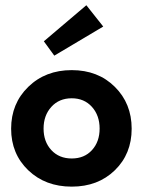

<svg xmlns="http://www.w3.org/2000/svg" viewBox="-20 -684 550 716"><path d="M182.5 -476.5 143.5 -530 302 -664.5 365 -585ZM247.5 12Q149 12 85.2 -49.2Q21.5 -110.5 21.5 -204Q21.5 -298 85.5 -360.2Q149.5 -422.5 247.5 -422.5Q345.5 -422.5 408.2 -360.2Q471 -298 471 -204Q471 -110 408.2 -49Q345.5 12 247.5 12ZM247.5 -317.5Q200.5 -317.5 171.5 -285.5Q142.5 -253.5 142.5 -204.5Q142.5 -155.5 171.5 -124.2Q200.5 -93 247.5 -93Q294.5 -93 323 -124.2Q351.5 -155.5 351.5 -204.5Q351.5 -253.5 322.8 -285.5Q294 -317.5 247.5 -317.5Z"/></svg>

Font: League Spartan SemiBold
Style: Regular
Weight: 600
Foundry: The League of Moveable Type
Version: Version 2.002